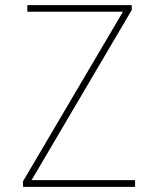

<svg xmlns="http://www.w3.org/2000/svg" viewBox="-20 -731 640 751"><path d="M103.5 -26.4H508.3V0H70.3L69.8 -21.5L460.9 -685.1H86.9V-710.9H495.1L495.6 -692.4Z"/></svg>

Font: TypoPRO Roboto Mono
Style: Regular
Weight: 250
Designer: Google
Version: Version 2.000986; 2015; ttfautohint (v1.3)